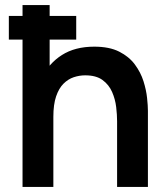

<svg xmlns="http://www.w3.org/2000/svg" viewBox="-20 -740 666 760"><path d="M15 -583.3V-677H281.7V-583.3ZM443.5 0V-260.2Q443.5 -285.2 439.9 -316.2Q436.2 -347.2 423.7 -376Q411.1 -404.8 385.8 -423.3Q360.6 -441.8 317.3 -441.8Q294.5 -441.8 272 -434.4Q249.6 -426.9 231.4 -408.8Q213.2 -390.7 202.2 -358.8Q191.2 -326.8 191.2 -277.5L119.7 -308.2Q119.7 -376.9 146.4 -433Q173.2 -489.2 225.1 -522.2Q277 -555.3 353.2 -555.3Q412.9 -555.3 452 -535.5Q491 -515.7 514 -484.5Q537 -453.4 548 -418.4Q559 -383.3 562.2 -352Q565.5 -320.8 565.5 -301.5V0ZM69.2 0V-720H176.5V-340.8H191.2V0Z"/></svg>

Font: Manrope ExtraLight
Style: Regular
Weight: 200
Designer: Mikhail Sharanda
Foundry: Mikhail Sharanda
Version: Version 4.505